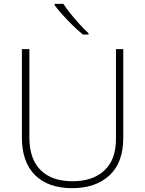

<svg xmlns="http://www.w3.org/2000/svg" viewBox="-20 -970 756 1000"><path d="M622 -252Q622 -123 550 -56.5Q478 10 356 10Q231 10 162.5 -58Q94 -126 94 -254V-714H133V-255Q133 -142 191.5 -84Q250 -26 358 -26Q463 -26 523.5 -82Q584 -138 584 -246V-714H622ZM310 -950Q324 -928 346.5 -900Q369 -872 394 -844.5Q419 -817 441 -797V-790H412Q386 -811 358 -838.5Q330 -866 305.5 -893.5Q281 -921 265 -942V-950Z"/></svg>

Font: Noto Sans Lao UI ExtLt
Style: Regular
Weight: 200
Designer: Monotype Design Team
Foundry: Monotype Imaging Inc.
Version: Version 2.000; ttfautohint (v1.8.4.7-5d5b)